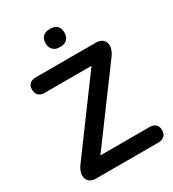

<svg xmlns="http://www.w3.org/2000/svg" viewBox="-215 -1031 1036 1149"><g transform="rotate(-30 302.5 -457.0)"><path d="M106 0Q81 0 65.5 -10Q50 -20 44.5 -37.5Q39 -55 44.5 -76.5Q50 -98 67 -121L449 -639V-598H96Q68 -598 53.5 -612Q39 -626 39 -652Q39 -678 53.5 -691.5Q68 -705 96 -705H510Q535 -705 550.5 -695Q566 -685 571.5 -668Q577 -651 571.5 -629Q566 -607 549 -584L167 -67V-107H535Q563 -107 577.5 -93.5Q592 -80 592 -54Q592 -28 577.5 -14Q563 0 535 0ZM313 -789Q282 -789 265 -805.5Q248 -822 248 -852Q248 -882 265 -898Q282 -914 313 -914Q345 -914 361.5 -898Q378 -882 378 -852Q378 -822 361.5 -805.5Q345 -789 313 -789Z"/></g></svg>

Font: Nunito
Style: Bold
Weight: 700
Designer: Vernon Adams
Foundry: Vernon Adams
Version: Version 3.602